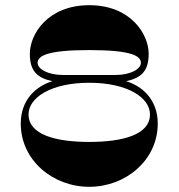

<svg xmlns="http://www.w3.org/2000/svg" viewBox="-20 -720 688 740"><path d="M466 -407C525 -420 553 -446 553 -513C553 -588 484 -700 324 -700C164 -700 95 -588 95 -513C95 -446 123 -420 182 -407C121 -389 60 -337 60 -244C60 -102 184 0 324 0C464 0 588 -102 588 -244C588 -337 527 -389 466 -407ZM125 -478C125 -504 160 -527 324 -527C488 -527 523 -504 523 -478C523 -455 486 -431 424 -431H224C162 -431 125 -455 125 -478ZM324 -173C194 -173 90 -201 90 -279C90 -344 177 -401 324 -401C471 -401 558 -344 558 -279C558 -201 454 -173 324 -173Z"/></svg>

Font: Space Cowgirl Black
Style: Regular
Weight: 900
Designer: Valery Marier
Foundry: Valery Marier
Version: Version 1.000;hotconv 1.0.109;makeotfexe 2.5.65596